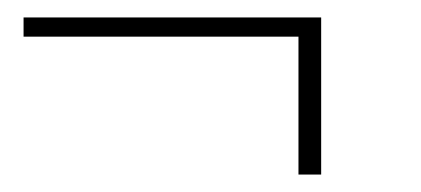

<svg xmlns="http://www.w3.org/2000/svg" viewBox="-20 -387 482 220"><path d="M322 -345H7V-367H348V-187H322Z"/></svg>

Font: Taviraj Thin
Style: Italic
Weight: 250
Italic angle: -12°
Designer: Katatrad Team
Foundry: CadsonDemak
Version: Version 1.001